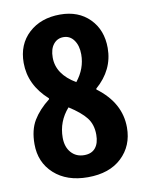

<svg xmlns="http://www.w3.org/2000/svg" viewBox="-84 -797 669 870"><g transform="rotate(-10 250.0 -362.0)"><path d="M250 11.7Q153.3 11.7 95.2 -41Q37.1 -93.8 37.1 -177.7Q37.1 -243.2 63 -286.1Q88.9 -329.1 137.7 -367.2V-371.1Q52.7 -447.3 52.7 -548.8Q52.7 -633.8 108.4 -685.1Q164.1 -736.3 252.9 -736.3Q336.9 -736.3 388.2 -684.6Q439.5 -632.8 439.5 -549.8Q439.5 -449.2 356.4 -377V-373Q462.9 -293.9 462.9 -179.7Q462.9 -95.7 406.2 -42Q349.6 11.7 250 11.7ZM272.5 -421.9Q316.4 -476.6 316.4 -542Q316.4 -582 298.3 -607.4Q280.3 -632.8 250 -632.8Q221.7 -632.8 204.1 -610.8Q186.5 -588.9 186.5 -549.8Q186.5 -472.7 272.5 -421.9ZM251 -89.8Q285.2 -89.8 302.7 -111.3Q320.3 -132.8 320.3 -171.9Q320.3 -218.8 295.9 -250Q271.5 -281.2 217.8 -315.4Q168 -258.8 168 -184.6Q168 -141.6 190.9 -115.7Q213.9 -89.8 251 -89.8Z"/></g></svg>

Font: Gen Shin Gothic Monospace Bold
Style: Bold
Weight: 700
Designer: [Source Han Sans]
Ryoko NISHIZUKA  (kana & ideographs); Paul D. Hunt (Latin, Greek & Cyrillic); Wenlong ZHANG  (bopomofo
Version: Version 1.002.20150607